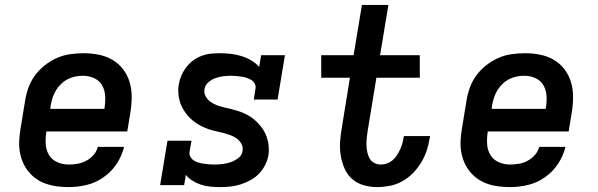

<svg xmlns="http://www.w3.org/2000/svg" viewBox="-20 -755 2440 783"><path d="M260 8Q236 8 212.5 5Q189 2 167.5 -5.5Q146 -13 127.5 -26Q109 -39 95.5 -56Q82 -73 73 -94Q64 -115 60.5 -138Q57 -161 58.5 -184.5Q60 -208 64 -232L82 -342Q86 -369 95.5 -396Q105 -423 122 -446.5Q139 -470 162.5 -488.5Q186 -507 212 -518.5Q238 -530 266 -534Q294 -538 321 -538Q352 -538 382.5 -532Q413 -526 438.5 -511Q464 -496 482 -472.5Q500 -449 508.5 -420.5Q517 -392 517 -360.5Q517 -329 512 -298L499 -219H169V-217Q165 -192 166.5 -167.5Q168 -143 179.5 -123.5Q191 -104 213 -94Q235 -84 260 -84Q277 -84 295.5 -87Q314 -90 331 -99Q348 -108 361 -122.5Q374 -137 379 -156H486Q477 -119 455.5 -86.5Q434 -54 401.5 -31.5Q369 -9 332.5 -0.5Q296 8 260 8ZM185 -311H406V-313Q410 -337 409 -361.5Q408 -386 397 -406Q386 -426 364.5 -436Q343 -446 319 -446Q303 -446 287.5 -443Q272 -440 257 -432.5Q242 -425 229.5 -413Q217 -401 208.5 -387Q200 -373 195 -358Q190 -343 187 -327Z M876 8Q857 8 837 6Q817 4 799 -2Q781 -8 765 -18Q749 -28 738 -42L731 0H633L663 -181H761L753 -136Q751 -125 756.5 -115.5Q762 -106 770.5 -100.5Q779 -95 789.5 -92Q800 -89 810.5 -87.5Q821 -86 832 -85Q843 -84 854 -84Q871 -84 887.5 -86Q904 -88 920.5 -93.5Q937 -99 952 -110.5Q967 -122 969 -139Q972 -155 964.5 -168.5Q957 -182 945 -190.5Q933 -199 919 -204Q905 -209 890 -213Q875 -217 860.5 -220Q846 -223 831.5 -228Q817 -233 803.5 -239.5Q790 -246 778 -254.5Q766 -263 755.5 -273Q745 -283 736.5 -295Q728 -307 721.5 -320Q715 -333 711.5 -348Q708 -363 707 -378.5Q706 -394 709 -410Q712 -429 719.5 -446.5Q727 -464 739 -480Q751 -496 767 -508Q783 -520 801.5 -527Q820 -534 838.5 -536Q857 -538 875 -538Q898 -538 920.5 -535.5Q943 -533 964 -526.5Q985 -520 1004 -509Q1023 -498 1037 -482L1045 -530H1142L1112 -349H1015L1022 -394Q1024 -405 1018.5 -414.5Q1013 -424 1004.5 -429Q996 -434 986 -437.5Q976 -441 965 -442.5Q954 -444 943.5 -445Q933 -446 922 -446Q906 -446 890 -444Q874 -442 858.5 -436.5Q843 -431 830 -419.5Q817 -408 814 -392Q811 -376 818.5 -362.5Q826 -349 837.5 -340.5Q849 -332 863 -326.5Q877 -321 892 -317.5Q907 -314 921.5 -310.5Q936 -307 950.5 -302.5Q965 -298 978.5 -291.5Q992 -285 1004 -277Q1016 -269 1026.5 -258.5Q1037 -248 1046 -236.5Q1055 -225 1061.5 -211.5Q1068 -198 1071.5 -184Q1075 -170 1076 -154Q1077 -138 1075 -123Q1071 -101 1061 -81.5Q1051 -62 1035.5 -46Q1020 -30 1000 -19.5Q980 -9 959.5 -2.5Q939 4 918 6Q897 8 876 8Z M1518 8Q1489 8 1462 0Q1435 -8 1415.5 -25.5Q1396 -43 1385 -68Q1374 -93 1369.5 -121Q1365 -149 1367 -177.5Q1369 -206 1374 -234L1407 -438H1290V-530H1422L1456 -735H1564L1530 -530H1692V-438H1515L1479 -219Q1477 -205 1475.5 -190.5Q1474 -176 1474.5 -162Q1475 -148 1478 -134Q1481 -120 1487.5 -108.5Q1494 -97 1506.5 -90.5Q1519 -84 1533 -84Q1546 -84 1558.5 -88.5Q1571 -93 1581 -101.5Q1591 -110 1598.5 -121.5Q1606 -133 1611.5 -145Q1617 -157 1620.5 -169Q1624 -181 1626 -194Q1626 -195 1626.5 -196.5Q1627 -198 1627 -200H1734Q1733 -197 1733 -194.5Q1733 -192 1732 -190Q1728 -164 1719.5 -139Q1711 -114 1696.5 -90.5Q1682 -67 1662.5 -47.5Q1643 -28 1619 -15Q1595 -2 1569 3Q1543 8 1518 8Z M2060 8Q2036 8 2012.5 5Q1989 2 1967.5 -5.5Q1946 -13 1927.5 -26Q1909 -39 1895.5 -56Q1882 -73 1873 -94Q1864 -115 1860.5 -138Q1857 -161 1858.5 -184.5Q1860 -208 1864 -232L1882 -342Q1886 -369 1895.5 -396Q1905 -423 1922 -446.5Q1939 -470 1962.5 -488.5Q1986 -507 2012 -518.5Q2038 -530 2066 -534Q2094 -538 2121 -538Q2152 -538 2182.5 -532Q2213 -526 2238.5 -511Q2264 -496 2282 -472.5Q2300 -449 2308.5 -420.5Q2317 -392 2317 -360.5Q2317 -329 2312 -298L2299 -219H1969V-217Q1965 -192 1966.5 -167.5Q1968 -143 1979.5 -123.5Q1991 -104 2013 -94Q2035 -84 2060 -84Q2077 -84 2095.5 -87Q2114 -90 2131 -99Q2148 -108 2161 -122.5Q2174 -137 2179 -156H2286Q2277 -119 2255.5 -86.5Q2234 -54 2201.5 -31.5Q2169 -9 2132.5 -0.5Q2096 8 2060 8ZM1985 -311H2206V-313Q2210 -337 2209 -361.5Q2208 -386 2197 -406Q2186 -426 2164.5 -436Q2143 -446 2119 -446Q2103 -446 2087.5 -443Q2072 -440 2057 -432.5Q2042 -425 2029.5 -413Q2017 -401 2008.5 -387Q2000 -373 1995 -358Q1990 -343 1987 -327Z"/></svg>

Font: Iosevka Curly Slab SmBdExObl
Style: Regular
Weight: 600
Width: 7
Italic angle: -9°
Monospace: yes
Designer: Belleve Invis
Foundry: Belleve Invis
Version: Version 11.1.0; ttfautohint (v1.8.3)